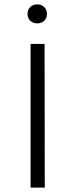

<svg xmlns="http://www.w3.org/2000/svg" viewBox="-20 -859 346 879"><path d="M151 -752Q131 -752 118.5 -764Q106 -776 106 -795Q106 -815 118.5 -827Q131 -839 151 -839Q170 -839 182.5 -826.5Q195 -814 195 -795Q195 -776 182.5 -764Q170 -752 151 -752ZM120 0V-658H184L185 0Z"/></svg>

Font: EauTestSC Semilight
Style: Regular
Weight: 300
Designer: Christian Thalmann (Catharsis Fonts)
Version: Version 0.001;PS 000.001;hotconv 1.0.88;makeotf.lib2.5.64775